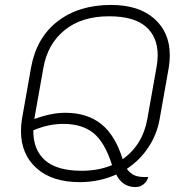

<svg xmlns="http://www.w3.org/2000/svg" viewBox="-20 -729 738 778"><path d="M451 -22Q383 9 303 9Q191 9 128 -47.5Q65 -104 65 -198Q65 -224 69 -247L106 -456Q128 -577 214 -643Q300 -709 430 -709Q542 -709 605 -653.5Q668 -598 668 -505Q668 -479 664 -456L627 -247Q616 -184 581 -131.5Q546 -79 494 -45Q508 -25 527.5 -17.5Q547 -10 581 -12Q576 6 562 17.5Q548 29 529 29Q476 29 451 -22ZM577 -247 614 -455Q619 -483 619 -505Q619 -580 570.5 -621.5Q522 -663 422 -663Q311 -663 242 -607Q173 -551 156 -455L119 -247Q189 -272 244 -272Q333 -272 390 -226.5Q447 -181 477 -84Q517 -112 542.5 -153.5Q568 -195 577 -247ZM434 -60Q405 -152 359 -189.5Q313 -227 236 -227Q177 -227 115 -201Q114 -123 162 -80Q210 -37 311 -37Q379 -37 434 -60Z"/></svg>

Font: K2D Thin
Style: Italic
Weight: 100
Italic angle: -10°
Designer: Katatrad Aksorn Co.,Ltd.
Foundry: Cadson Demak Co.,Ltd.
Version: Version 1.000; ttfautohint (v1.6)